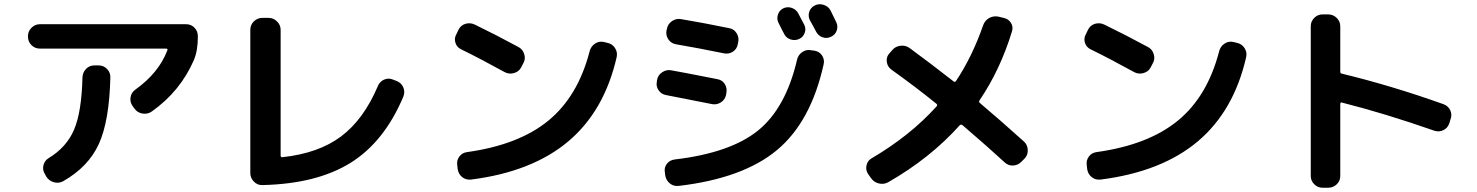

<svg xmlns="http://www.w3.org/2000/svg" viewBox="-20 -842 7040 915"><path d="M169.9 -610.4Q146.5 -610.4 129.9 -627Q113.3 -643.6 113.3 -667V-669.9Q113.3 -693.4 130.4 -710Q147.5 -726.6 169.9 -726.6H867.2Q890.6 -726.6 906.7 -710Q922.9 -693.4 922.9 -669.9V-667Q922.9 -600.6 904.3 -556.6Q839.8 -407.2 703.1 -310.5Q683.6 -296.9 659.2 -300.8Q634.8 -304.7 620.1 -325.2L611.3 -337.9Q598.6 -355.5 602.1 -377.9Q605.5 -400.4 624 -414.1Q736.3 -494.1 777.3 -601.6Q781.2 -609.4 772.5 -610.4ZM429.7 -530.3H450.2Q473.6 -530.3 490.2 -513.2Q506.8 -496.1 505.9 -472.7Q501 -265.6 451.2 -156.2Q401.4 -46.9 281.2 21.5Q259.8 33.2 236.3 26.4Q212.9 19.5 200.2 -1L193.4 -13.7Q181.6 -32.2 187 -54.2Q192.4 -76.2 210.9 -87.9Q296.9 -139.6 333 -224.1Q369.1 -308.6 373 -473.6Q374 -497.1 390.1 -513.7Q406.2 -530.3 429.7 -530.3Z M1230.5 40Q1207 41 1189.9 23.4Q1172.9 5.9 1172.9 -16.6V-700.2Q1172.9 -723.6 1189.9 -740.2Q1207 -756.8 1230.5 -756.8H1259.8Q1283.2 -756.8 1300.3 -739.7Q1317.4 -722.7 1317.4 -700.2V-100.6Q1317.4 -92.8 1325.2 -92.8Q1498 -111.3 1605.5 -191.9Q1712.9 -272.5 1780.3 -430.7Q1789.1 -453.1 1810.1 -462.4Q1831.1 -471.7 1852.5 -462.9L1870.1 -456.1Q1892.6 -447.3 1901.9 -425.8Q1911.1 -404.3 1902.3 -381.8Q1811.5 -166 1650.4 -65.9Q1489.3 34.2 1230.5 40Z M2178.7 -606.4Q2157.2 -616.2 2150.4 -638.2Q2143.6 -660.2 2155.3 -679.7L2165 -700.2Q2175.8 -721.7 2198.2 -728.5Q2220.7 -735.4 2243.2 -724.6Q2341.8 -676.8 2452.1 -617.2Q2471.7 -606.4 2478.5 -583Q2485.4 -559.6 2473.6 -540L2462.9 -519.5Q2452.1 -500 2429.2 -493.7Q2406.2 -487.3 2385.7 -498Q2268.6 -562.5 2178.7 -606.4ZM2875 -637.7Q2898.4 -632.8 2911.1 -612.8Q2923.8 -592.8 2918.9 -570.3Q2860.4 -313.5 2688.5 -168.5Q2516.6 -23.4 2225.6 13.7Q2201.2 16.6 2183.1 2.4Q2165 -11.7 2161.1 -36.1L2159.2 -53.7Q2155.3 -77.1 2168.9 -95.7Q2182.6 -114.3 2206.1 -117.2Q2452.1 -151.4 2593.3 -267.1Q2734.4 -382.8 2790 -597.7Q2795.9 -621.1 2815.9 -634.3Q2835.9 -647.5 2859.4 -641.6Z M3861.3 -600.6Q3884.8 -596.7 3897.5 -577.6Q3910.2 -558.6 3905.3 -536.1Q3844.7 -261.7 3683.1 -127Q3521.5 7.8 3214.8 43.9Q3190.4 46.9 3172.4 32.2Q3154.3 17.6 3150.4 -5.9L3148.4 -21.5Q3144.5 -43.9 3158.2 -61.5Q3171.9 -79.1 3195.3 -82Q3460.9 -113.3 3592.8 -220.2Q3724.6 -327.1 3778.3 -556.6Q3783.2 -580.1 3803.2 -593.8Q3823.2 -607.4 3845.7 -602.5ZM3788.1 -656.2Q3769.5 -647.5 3748.5 -653.8Q3727.5 -660.2 3717.8 -678.7Q3712.9 -687.5 3704.1 -705.1Q3695.3 -722.7 3690.4 -732.4Q3680.7 -751 3687 -771.5Q3693.4 -792 3711.9 -801.8Q3731.4 -811.5 3752.4 -804.7Q3773.4 -797.9 3784.2 -778.3Q3789.1 -769.5 3797.9 -752Q3806.6 -734.4 3812.5 -724.6Q3822.3 -705.1 3814.9 -685.1Q3807.6 -665 3788.1 -656.2ZM3937.5 -793Q3942.4 -783.2 3951.7 -764.2Q3960.9 -745.1 3964.8 -737.3Q3974.6 -717.8 3967.8 -697.3Q3960.9 -676.8 3940.9 -667Q3920.9 -657.2 3900.4 -664.1Q3879.9 -670.9 3869.1 -691.4Q3860.4 -709 3839.8 -745.1Q3830.1 -764.6 3836.4 -785.2Q3842.8 -805.7 3862.8 -815.9Q3882.8 -826.2 3905.3 -818.8Q3927.7 -811.5 3937.5 -793ZM3155.3 -388.7Q3131.8 -392.6 3118.7 -411.6Q3105.5 -430.7 3110.4 -454.1L3111.3 -460.9Q3115.2 -484.4 3136.2 -498Q3157.2 -511.7 3179.7 -506.8Q3235.4 -497.1 3398.4 -464.8Q3421.9 -460.9 3434.1 -441.4Q3446.3 -421.9 3441.4 -398.4L3440.4 -390.6Q3435.5 -367.2 3416 -354.5Q3396.5 -341.8 3374 -345.7Q3183.6 -383.8 3155.3 -388.7ZM3454.1 -708Q3477.5 -704.1 3490.2 -684.1Q3502.9 -664.1 3498 -640.6L3496.1 -631.8Q3492.2 -608.4 3472.7 -595.7Q3453.1 -583 3429.7 -587.9Q3305.7 -613.3 3202.1 -630.9Q3178.7 -634.8 3165.5 -653.8Q3152.3 -672.9 3156.2 -696.3L3158.2 -704.1Q3162.1 -727.5 3182.1 -741.2Q3202.1 -754.9 3224.6 -751Q3325.2 -734.4 3454.1 -708Z M4130.9 6.8 4117.2 -12.7Q4104.5 -31.2 4109.4 -53.7Q4114.3 -76.2 4132.8 -86.9Q4317.4 -195.3 4443.4 -335Q4449.2 -342.8 4442.4 -347.7Q4344.7 -426.8 4227.5 -510.7Q4209 -524.4 4206.1 -547.4Q4203.1 -570.3 4217.8 -586.9L4231.4 -602.5Q4247.1 -621.1 4271 -624Q4294.9 -627 4314.5 -613.3Q4417 -538.1 4524.4 -454.1Q4531.2 -449.2 4536.1 -456.1Q4613.3 -572.3 4665 -720.7Q4672.9 -744.1 4693.8 -755.9Q4714.8 -767.6 4738.3 -762.7L4762.7 -756.8Q4786.1 -752 4797.9 -732.9Q4809.6 -713.9 4802.7 -692.4Q4747.1 -509.8 4648.4 -364.3Q4642.6 -357.4 4650.4 -350.6Q4744.1 -271.5 4860.4 -167Q4877 -151.4 4877.9 -127.4Q4878.9 -103.5 4863.3 -86.9L4847.7 -71.3Q4832 -54.7 4808.6 -53.2Q4785.2 -51.8 4767.6 -68.4Q4690.4 -139.6 4567.4 -245.1Q4559.6 -251 4553.7 -245.1Q4414.1 -88.9 4212.9 26.4Q4191.4 38.1 4168 32.2Q4144.5 26.4 4130.9 6.8Z M5178.7 -606.4Q5157.2 -616.2 5150.4 -638.2Q5143.6 -660.2 5155.3 -679.7L5165 -700.2Q5175.8 -721.7 5198.2 -728.5Q5220.7 -735.4 5243.2 -724.6Q5341.8 -676.8 5452.1 -617.2Q5471.7 -606.4 5478.5 -583Q5485.4 -559.6 5473.6 -540L5462.9 -519.5Q5452.1 -500 5429.2 -493.7Q5406.2 -487.3 5385.7 -498Q5268.6 -562.5 5178.7 -606.4ZM5875 -637.7Q5898.4 -632.8 5911.1 -612.8Q5923.8 -592.8 5918.9 -570.3Q5860.4 -313.5 5688.5 -168.5Q5516.6 -23.4 5225.6 13.7Q5201.2 16.6 5183.1 2.4Q5165 -11.7 5161.1 -36.1L5159.2 -53.7Q5155.3 -77.1 5168.9 -95.7Q5182.6 -114.3 5206.1 -117.2Q5452.1 -151.4 5593.3 -267.1Q5734.4 -382.8 5790 -597.7Q5795.9 -621.1 5815.9 -634.3Q5835.9 -647.5 5859.4 -641.6Z M6283.2 52.7Q6259.8 52.7 6243.2 36.1Q6226.6 19.5 6226.6 -2.9V-716.8Q6226.6 -740.2 6243.2 -756.8Q6259.8 -773.4 6283.2 -773.4H6309.6Q6333 -773.4 6350.1 -756.8Q6367.2 -740.2 6367.2 -716.8V-501Q6367.2 -492.2 6374 -491.2Q6612.3 -433.6 6858.4 -345.7Q6880.9 -337.9 6891.1 -316.9Q6901.4 -295.9 6892.6 -273.4L6886.7 -253.9Q6878.9 -231.4 6858.4 -221.7Q6837.9 -211.9 6816.4 -218.8Q6579.1 -301.8 6374 -353.5Q6371.1 -354.5 6369.1 -352.1Q6367.2 -349.6 6367.2 -346.7V-2.9Q6367.2 20.5 6350.1 36.6Q6333 52.7 6309.6 52.7Z"/></svg>

Font: Rounded Mgen+ 1m bold
Style: Bold
Weight: 700
Designer: [Source Han Sans]
Ryoko NISHIZUKA  (kana & ideographs); Paul D. Hunt (Latin, Greek & Cyrillic); Wenlong ZHANG  (bopomofo
Version: Version 1.059.20150602